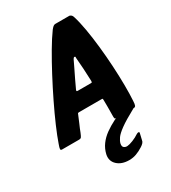

<svg xmlns="http://www.w3.org/2000/svg" viewBox="-255 -784 1025 1152"><g transform="rotate(-30 257.5 -208.0)"><path d="M-24 0Q-34 0 -34 -8Q-34 -16 -25 -40Q-10 -84 17 -146.5Q44 -209 78 -279Q112 -349 149 -419Q186 -489 221.5 -549.5Q257 -610 287 -651Q295 -661 302 -667Q309 -673 317 -673H416Q424 -670 428.5 -665.5Q433 -661 436 -651Q449 -610 459.5 -549.5Q470 -489 477.5 -419Q485 -349 489 -279Q493 -209 493.5 -146.5Q494 -84 491 -40Q490 -16 486 -8Q482 0 471 0H353Q344 0 341.5 -5Q339 -10 340 -32Q341 -54 340.5 -84Q340 -114 340 -133Q340 -141 339 -142Q338 -143 331 -143H177Q170 -143 168.5 -142Q167 -141 164 -133Q157 -114 143.5 -84Q130 -54 122 -32Q113 -10 108.5 -5Q104 0 95 0ZM234 -258H324Q331 -258 332 -260.5Q333 -263 333 -270Q332 -310 329 -355.5Q326 -401 323 -435Q325 -444 319 -444H315Q313 -444 307 -435Q297 -413 283 -385Q269 -357 255 -327.5Q241 -298 228 -270Q225 -263 226 -260.5Q227 -258 234 -258ZM294 257Q242 257 212 229Q182 201 191 158Q199 123 219.5 95Q240 67 270.5 45Q301 23 339 4Q352 -2 366.5 -7Q381 -12 397 -12H468Q476 -12 475.5 -7.5Q475 -3 467 2Q397 40 362 65.5Q327 91 314 109.5Q301 128 297 144Q293 164 303 171.5Q313 179 326 178Q341 177 366 167Q391 157 410 144Q418 139 424.5 139.5Q431 140 429 148L419 191Q418 201 410.5 209Q403 217 392 224Q367 240 343.5 248.5Q320 257 294 257Z"/></g></svg>

Font: Glory ExtraBold
Style: Italic
Weight: 800
Italic angle: -12°
Version: Version 1.011